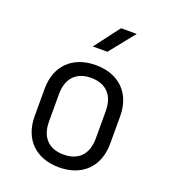

<svg xmlns="http://www.w3.org/2000/svg" viewBox="-143 -889 887 1003"><g transform="rotate(20 300.0 -388.0)"><path d="M332 -645 444 -785H357L251 -645ZM300 9C429 9 510 -71 510 -199V-352C510 -479 429 -559 300 -559C171 -559 90 -479 90 -351V-199C90 -71 171 9 300 9ZM300 -62C218 -62 170 -110 170 -199V-351C170 -440 219 -488 300 -488C381 -488 430 -440 430 -351V-199C430 -110 382 -62 300 -62Z"/></g></svg>

Font: Tekne LDO Light
Style: Regular
Weight: 300
Monospace: yes
Designer: Alessio Laiso, Mario Rullo, Paolo Rosset
Foundry: Alessio Laiso
Version: Version 1.000;hotconv 1.0.109;makeotfexe 2.5.65596